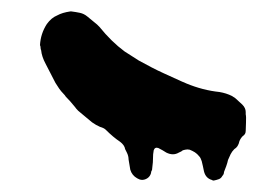

<svg xmlns="http://www.w3.org/2000/svg" viewBox="-20 -806 480 336"><path d="M354 -490Q352 -490 351 -491Q340 -494 337 -506Q336 -511 335 -515.5Q334 -520 333 -524Q331 -530 329 -532Q325 -537 321 -539.5Q317 -542 312 -544Q308 -545 304 -544L300 -543Q298 -541 293 -539Q283 -533 271 -539Q268 -541 264.5 -543Q261 -545 257 -547Q251 -549 249 -543L248 -536Q248 -529 247.5 -522Q247 -515 246 -508L245 -507Q244 -497 236 -493Q228 -489 220 -494Q211 -499 208 -509L205 -527Q205 -533 202 -539L199 -545Q198 -552 190 -558Q178 -566 165 -579Q162 -582 155 -584Q148 -587 141 -592Q135 -597 129 -602Q123 -607 117 -612Q113 -616 111 -619Q107 -624 103 -628.5Q99 -633 95 -637Q94 -639 91 -642Q87 -646 83.5 -651Q80 -656 77 -661Q73 -669 68.5 -677.5Q64 -686 60 -694Q53 -707 52 -718Q51 -720 51 -722.5Q51 -725 50 -727Q51 -747 62 -764Q70 -775 80 -779Q89 -784 103 -786H105Q113 -785 120 -783.5Q127 -782 133 -777L150 -763Q151 -762 152 -761Q153 -760 154 -759Q175 -733 198 -716Q204 -712 210.5 -708Q217 -704 223 -700Q234 -694 244.5 -688.5Q255 -683 266 -678L299 -663Q302 -662 306 -660Q335 -648 364 -645Q376 -643 386 -638L392 -634Q395 -631 398 -628.5Q401 -626 404 -623Q410 -617 410 -610V-606Q411 -602 410.5 -591.5Q410 -581 410 -577Q410 -571 405 -568Q401 -564 399 -559Q397 -549 390 -545Q386 -541 383.5 -536Q381 -531 379 -526Q378 -521 376 -515.5Q374 -510 372 -505Q372 -501 369 -498Q367 -494 363 -492.5Q359 -491 354 -490Z"/></svg>

Font: Lacquer
Style: Regular
Weight: 400
Designer: Eli Block, Niki Polyocan
Version: Version 1.100